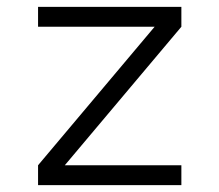

<svg xmlns="http://www.w3.org/2000/svg" viewBox="-20 -540 640 560"><path d="M91 0V-58L431 -462H91V-520H509V-462L169 -58H509V0Z"/></svg>

Font: Iosevka Custom Light Extended
Style: Regular
Weight: 300
Width: 7
Monospace: yes
Designer: Belleve Invis
Foundry: Belleve Invis
Version: Version 11.2.4; ttfautohint (v1.8.4)